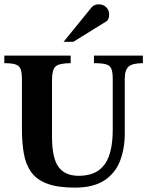

<svg xmlns="http://www.w3.org/2000/svg" viewBox="-22 -856 696 889"><path d="M639.6 -598.6V-563.5Q590.8 -563.5 573.2 -547.4Q555.7 -531.2 555.7 -492.2V-238.3Q555.7 -167.5 533.7 -110.6Q511.7 -53.7 460.9 -20.5Q410.2 12.7 324.2 12.7Q245.6 12.7 197 -5.4Q148.4 -23.4 123 -58.3Q97.7 -93.3 88.6 -143.6Q79.6 -193.8 79.6 -258.3V-486.3Q79.6 -517.1 74.2 -533.9Q68.8 -550.8 51.5 -557.1Q34.2 -563.5 -2 -563.5V-598.6H305.2V-563.5Q251.5 -563.5 235.1 -548.1Q218.8 -532.7 218.8 -486.3V-223.1Q218.8 -124.5 248.8 -83.3Q278.8 -42 342.3 -42Q377.4 -42 405.5 -52Q433.6 -62 453.6 -84Q500 -133.8 500 -255.4V-492.2Q500 -522.9 493.2 -538.3Q486.3 -553.7 467.5 -558.6Q448.7 -563.5 413.1 -563.5V-598.6ZM483.4 -790Q483.4 -779.8 480.5 -770.3Q477.5 -760.7 469.2 -756.3L317.9 -662.6H272.5L402.8 -822.8Q414.1 -835.9 436 -835.9Q456.1 -835.9 469.7 -822.5Q483.4 -809.1 483.4 -790Z"/></svg>

Font: Scheherazade New
Style: Bold
Weight: 700
Designer: SIL International
Foundry: SIL International
Version: Version 4.000